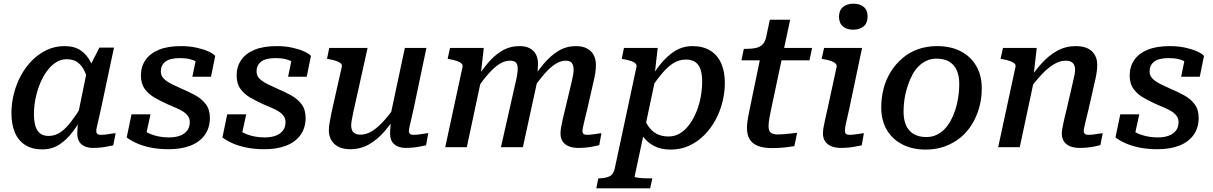

<svg xmlns="http://www.w3.org/2000/svg" viewBox="-20 -798 6578 1041"><path d="M501 -364 462 -334Q454 -378 439.5 -410Q425 -442 401.5 -459.5Q378 -477 342 -477Q309 -477 282 -459Q255 -441 233 -410.5Q211 -380 195.5 -341Q180 -302 172 -260.5Q164 -219 164 -180Q164 -142 172 -115Q180 -88 197.5 -74.5Q215 -61 244 -61Q278 -61 306.5 -80Q335 -99 364 -136.5Q393 -174 427 -229L446 -198Q412 -134 376.5 -86.5Q341 -39 300.5 -13.5Q260 12 209 12Q154 12 116.5 -12Q79 -36 60.5 -80Q42 -124 42 -185Q42 -237 55 -289Q68 -341 93 -387.5Q118 -434 153.5 -470Q189 -506 233.5 -527Q278 -548 330 -548Q384 -548 418.5 -524Q453 -500 473 -458.5Q493 -417 501 -364ZM598 -540 528 -210Q520 -173 514 -148Q508 -123 505 -109Q502 -95 502 -88Q502 -77 508 -72Q514 -67 526 -67Q549 -67 570.5 -71Q592 -75 607 -76L594 -10Q579 -7 561.5 -3.5Q544 0 525 2Q506 4 484 4Q458 4 438.5 -5Q419 -14 409 -31Q399 -48 399 -74Q399 -84 400.5 -105.5Q402 -127 405 -157L397 -148L451 -412L458 -420L519 -540Z M895 11Q841 11 797 2Q753 -7 720 -22Q687 -37 667 -53L693 -178H796L766 -41Q748 -49 741 -59Q734 -69 735.5 -81.5Q737 -94 744 -106Q756 -91 779 -79Q802 -67 832.5 -60Q863 -53 898 -53Q930 -53 955 -62Q980 -71 994.5 -89.5Q1009 -108 1009 -136Q1009 -155 999 -169Q989 -183 971.5 -194Q954 -205 932.5 -214Q911 -223 888 -233Q853 -249 820 -267.5Q787 -286 765.5 -315Q744 -344 744 -389Q744 -437 769 -473Q794 -509 842 -528.5Q890 -548 961 -548Q1006 -548 1043.5 -540Q1081 -532 1108 -520Q1135 -508 1147 -495L1124 -382H1023L1045 -489Q1056 -489 1065.5 -481Q1075 -473 1079.5 -460.5Q1084 -448 1080 -434Q1069 -449 1051.5 -460Q1034 -471 1010.5 -477Q987 -483 956 -483Q901 -483 876.5 -463.5Q852 -444 852 -411Q852 -387 868.5 -371Q885 -355 911.5 -342Q938 -329 969 -315Q1005 -300 1039.5 -281Q1074 -262 1096 -233Q1118 -204 1118 -159Q1118 -105 1090.5 -66.5Q1063 -28 1013 -8.5Q963 11 895 11Z M1414 11Q1360 11 1316 2Q1272 -7 1239 -22Q1206 -37 1186 -53L1212 -178H1315L1285 -41Q1267 -49 1260 -59Q1253 -69 1254.5 -81.5Q1256 -94 1263 -106Q1275 -91 1298 -79Q1321 -67 1351.5 -60Q1382 -53 1417 -53Q1449 -53 1474 -62Q1499 -71 1513.5 -89.5Q1528 -108 1528 -136Q1528 -155 1518 -169Q1508 -183 1490.5 -194Q1473 -205 1451.5 -214Q1430 -223 1407 -233Q1372 -249 1339 -267.5Q1306 -286 1284.5 -315Q1263 -344 1263 -389Q1263 -437 1288 -473Q1313 -509 1361 -528.5Q1409 -548 1480 -548Q1525 -548 1562.5 -540Q1600 -532 1627 -520Q1654 -508 1666 -495L1643 -382H1542L1564 -489Q1575 -489 1584.5 -481Q1594 -473 1598.5 -460.5Q1603 -448 1599 -434Q1588 -449 1570.5 -460Q1553 -471 1529.5 -477Q1506 -483 1475 -483Q1420 -483 1395.5 -463.5Q1371 -444 1371 -411Q1371 -387 1387.5 -371Q1404 -355 1430.5 -342Q1457 -329 1488 -315Q1524 -300 1558.5 -281Q1593 -262 1615 -233Q1637 -204 1637 -159Q1637 -105 1609.5 -66.5Q1582 -28 1532 -8.5Q1482 11 1414 11Z M1895 -187Q1890 -162 1887 -146Q1884 -130 1884 -117Q1884 -103 1889 -91.5Q1894 -80 1905.5 -74Q1917 -68 1935 -68Q1966 -68 1997 -87Q2028 -106 2060.5 -142Q2093 -178 2129 -230L2141 -191Q2104 -131 2064.5 -85.5Q2025 -40 1979.5 -14.5Q1934 11 1879 11Q1823 11 1793 -17.5Q1763 -46 1763 -92Q1763 -112 1767.5 -135Q1772 -158 1777 -186L1833 -435Q1836 -447 1827.5 -454.5Q1819 -462 1803 -467.5Q1787 -473 1764 -477L1753 -479L1765 -538H1973ZM2223 -210Q2215 -173 2209 -148Q2203 -123 2200 -109Q2197 -95 2197 -88Q2197 -77 2203 -72Q2209 -67 2222 -67Q2244 -67 2265.5 -71Q2287 -75 2302 -76L2290 -10Q2275 -7 2257 -3.5Q2239 0 2220 2Q2201 4 2180 4Q2141 4 2118 -15.5Q2095 -35 2095 -74Q2095 -80 2095.5 -92Q2096 -104 2097.5 -120Q2099 -136 2101 -154L2092 -148L2175 -538H2292Z M2394 0H2511L2592 -380L2586 -388L2603 -538H2420L2407 -479L2418 -477Q2441 -473 2457 -467.5Q2473 -462 2481.5 -454.5Q2490 -447 2488 -436ZM3165 -210 3197 -351Q3204 -379 3207.5 -402Q3211 -425 3211 -445Q3211 -477 3198.5 -500Q3186 -523 3162 -535.5Q3138 -548 3103 -548Q3051 -548 3008.5 -522.5Q2966 -497 2928.5 -452.5Q2891 -408 2854 -349L2865 -310Q2900 -361 2931 -396.5Q2962 -432 2990.5 -450.5Q3019 -469 3047 -469Q3071 -469 3080.5 -456Q3090 -443 3090 -421Q3090 -408 3087.5 -392.5Q3085 -377 3079 -352L3047 -218Q3036 -174 3030 -147Q3024 -120 3021.5 -103.5Q3019 -87 3019 -74Q3019 -48 3031 -30.5Q3043 -13 3065 -4.5Q3087 4 3116 4Q3137 4 3157 2Q3177 0 3195 -3.5Q3213 -7 3229 -11L3241 -76Q3232 -75 3219 -73Q3206 -71 3191.5 -69Q3177 -67 3163 -67Q3150 -67 3144 -72Q3138 -77 3138 -88Q3138 -95 3141 -109.5Q3144 -124 3150 -148.5Q3156 -173 3165 -210ZM2696 0H2815L2890 -344Q2892 -351 2893 -366.5Q2894 -382 2894.5 -399.5Q2895 -417 2896 -431.5Q2897 -446 2897 -452Q2897 -482 2885.5 -503.5Q2874 -525 2852 -536.5Q2830 -548 2797 -548Q2745 -548 2702.5 -523Q2660 -498 2623 -453.5Q2586 -409 2549 -349L2561 -310Q2596 -361 2627 -396.5Q2658 -432 2687 -450.5Q2716 -469 2745 -469Q2770 -469 2778.5 -457.5Q2787 -446 2787 -426Q2787 -413 2784.5 -396Q2782 -379 2776 -354Z M3213 223 3224 169H3226Q3261 169 3283.5 158.5Q3306 148 3313 116L3431 -436Q3433 -447 3425 -454.5Q3417 -462 3400.5 -467.5Q3384 -473 3361 -477L3351 -479L3363 -538H3546L3528 -381L3537 -388L3421 159Q3420 162 3427 163.5Q3434 165 3445.5 166.5Q3457 168 3470 168.5Q3483 169 3494 169H3517L3505 223ZM3424 -147 3465 -182Q3475 -144 3493.5 -116Q3512 -88 3539.5 -73Q3567 -58 3605 -58Q3640 -58 3668.5 -76Q3697 -94 3719 -124.5Q3741 -155 3756.5 -193.5Q3772 -232 3779.5 -274Q3787 -316 3787 -355Q3787 -394 3778.5 -420.5Q3770 -447 3750.5 -461Q3731 -475 3699 -475Q3663 -475 3632.5 -456.5Q3602 -438 3571 -401.5Q3540 -365 3503 -310L3486 -340Q3523 -403 3560.5 -449.5Q3598 -496 3640.5 -522Q3683 -548 3735 -548Q3791 -548 3830.5 -524Q3870 -500 3890 -455Q3910 -410 3910 -349Q3910 -297 3897 -245Q3884 -193 3859 -147Q3834 -101 3798 -65Q3762 -29 3716.5 -8Q3671 13 3616 13Q3562 13 3523.5 -8Q3485 -29 3461 -65.5Q3437 -102 3424 -147Z M4166 5Q4121 5 4090.5 -6.5Q4060 -18 4045 -42Q4030 -66 4030 -104Q4030 -120 4032.5 -139.5Q4035 -159 4039.5 -180.5Q4044 -202 4048 -222L4110 -522L4168 -538H4383L4369 -471H4000L4013 -533H4023Q4054 -533 4076.5 -537.5Q4099 -542 4113.5 -556Q4128 -570 4134 -597L4154 -691H4264L4159 -196Q4156 -181 4153 -165.5Q4150 -150 4148.5 -137Q4147 -124 4147 -114Q4147 -88 4159.5 -78.5Q4172 -69 4197 -69Q4211 -69 4231 -70.5Q4251 -72 4270.5 -74.5Q4290 -77 4302 -78L4287 -6Q4265 -2 4234 1.5Q4203 5 4166 5Z M4442 -74Q4442 -88 4444.5 -104Q4447 -120 4453 -147Q4459 -174 4469 -218L4516 -435Q4518 -447 4509.5 -454.5Q4501 -462 4485 -467.5Q4469 -473 4446 -477L4435 -479L4448 -538H4654L4585 -210Q4577 -173 4571 -148Q4565 -123 4563 -109Q4561 -95 4561 -88Q4561 -77 4567 -72Q4573 -67 4586 -67Q4600 -67 4614 -69Q4628 -71 4641.5 -73Q4655 -75 4664 -76L4652 -10Q4637 -7 4619 -3.5Q4601 0 4581 2Q4561 4 4540 4Q4511 4 4489 -4.5Q4467 -13 4454.5 -30.5Q4442 -48 4442 -74ZM4529 -707Q4529 -742 4550.5 -760Q4572 -778 4607 -778Q4642 -778 4663 -760.5Q4684 -743 4684 -709Q4684 -673 4662.5 -655Q4641 -637 4606 -637Q4571 -637 4550 -655Q4529 -673 4529 -707Z M5158 -198Q5166 -222 5171 -246Q5176 -270 5178.5 -295Q5181 -320 5181 -343Q5181 -386 5167.5 -416.5Q5154 -447 5127 -463.5Q5100 -480 5057 -480Q5027 -480 5003 -468.5Q4979 -457 4960 -438Q4941 -419 4927 -393Q4913 -367 4903 -337Q4895 -314 4889.5 -289.5Q4884 -265 4881.5 -240Q4879 -215 4879 -192Q4879 -149 4892.5 -118.5Q4906 -88 4933.5 -71.5Q4961 -55 5003 -55Q5033 -55 5057.5 -66.5Q5082 -78 5100.5 -97Q5119 -116 5133.5 -142Q5148 -168 5158 -198ZM4758 -215Q4758 -269 4771 -318.5Q4784 -368 4810 -409.5Q4836 -451 4873 -482.5Q4910 -514 4957 -531Q5004 -548 5061 -548Q5134 -548 5188 -520.5Q5242 -493 5272.5 -441.5Q5303 -390 5303 -319Q5303 -265 5289.5 -216Q5276 -167 5250.5 -125Q5225 -83 5188 -52.5Q5151 -22 5103.5 -4.5Q5056 13 4999 13Q4927 13 4872.5 -15Q4818 -43 4788 -94Q4758 -145 4758 -215Z M5392 0H5509L5590 -380L5584 -388L5601 -538H5418L5405 -479L5416 -477Q5439 -473 5455 -467.5Q5471 -462 5479.5 -454.5Q5488 -447 5486 -436ZM5883 -210 5915 -351Q5922 -379 5925.5 -402.5Q5929 -426 5929 -446Q5929 -493 5899.5 -520.5Q5870 -548 5813 -548Q5758 -548 5712.5 -523Q5667 -498 5626.5 -453Q5586 -408 5547 -349L5559 -310Q5596 -361 5630 -396.5Q5664 -432 5695.5 -450.5Q5727 -469 5758 -469Q5785 -469 5797 -456Q5809 -443 5809 -421Q5809 -408 5806 -392.5Q5803 -377 5797 -352L5766 -218Q5755 -174 5749 -147Q5743 -120 5740 -103.5Q5737 -87 5737 -74Q5737 -48 5749 -30.5Q5761 -13 5783 -4.5Q5805 4 5834 4Q5856 4 5875.5 2Q5895 0 5913 -3.5Q5931 -7 5946 -11L5959 -76Q5949 -75 5936.5 -73Q5924 -71 5909.5 -69Q5895 -67 5881 -67Q5868 -67 5862 -72Q5856 -77 5856 -88Q5856 -95 5859 -109.5Q5862 -124 5868 -148.5Q5874 -173 5883 -210Z M6256 11Q6202 11 6158 2Q6114 -7 6081 -22Q6048 -37 6028 -53L6054 -178H6157L6127 -41Q6109 -49 6102 -59Q6095 -69 6096.5 -81.5Q6098 -94 6105 -106Q6117 -91 6140 -79Q6163 -67 6193.5 -60Q6224 -53 6259 -53Q6291 -53 6316 -62Q6341 -71 6355.5 -89.5Q6370 -108 6370 -136Q6370 -155 6360 -169Q6350 -183 6332.5 -194Q6315 -205 6293.5 -214Q6272 -223 6249 -233Q6214 -249 6181 -267.5Q6148 -286 6126.5 -315Q6105 -344 6105 -389Q6105 -437 6130 -473Q6155 -509 6203 -528.5Q6251 -548 6322 -548Q6367 -548 6404.5 -540Q6442 -532 6469 -520Q6496 -508 6508 -495L6485 -382H6384L6406 -489Q6417 -489 6426.5 -481Q6436 -473 6440.5 -460.5Q6445 -448 6441 -434Q6430 -449 6412.5 -460Q6395 -471 6371.5 -477Q6348 -483 6317 -483Q6262 -483 6237.5 -463.5Q6213 -444 6213 -411Q6213 -387 6229.5 -371Q6246 -355 6272.5 -342Q6299 -329 6330 -315Q6366 -300 6400.5 -281Q6435 -262 6457 -233Q6479 -204 6479 -159Q6479 -105 6451.5 -66.5Q6424 -28 6374 -8.5Q6324 11 6256 11Z"/></svg>

Font: Roboto Serif 20pt Medium
Style: Italic
Weight: 500
Italic angle: -10°
Version: Version 1.008